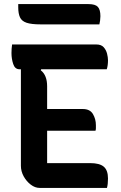

<svg xmlns="http://www.w3.org/2000/svg" viewBox="-20 -917 590 937"><path d="M173 0Q151 0 130 -16Q109 -32 95.5 -56.5Q82 -81 82 -108V-579H75Q53 -579 44.5 -604.5Q36 -630 36 -658Q36 -679 39 -700H450Q474 -700 486 -686.5Q498 -673 502.5 -655Q507 -637 507 -623Q507 -597 501 -579H181L179 -574Q210 -550 210 -496V-385H384Q419 -385 433.5 -360.5Q448 -336 448 -306Q448 -297 448 -291Q448 -285 446 -279H210V-121H420Q466 -121 486.5 -103.5Q507 -86 507 -46Q507 -18 502 0ZM69 -897H412Q445 -897 457.5 -883.5Q470 -870 470 -838Q470 -828 468.5 -817Q467 -806 465 -798H179Q133 -798 109.5 -806Q86 -814 77.5 -832.5Q69 -851 69 -881Z"/></svg>

Font: Recursive Sn Csl St SmB
Style: Regular
Weight: 600
Version: Version 1.079;hotconv 1.0.112;makeotfexe 2.5.65598; ttfautoh